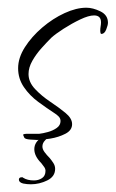

<svg xmlns="http://www.w3.org/2000/svg" viewBox="-20 -356 300 498"><path d="M76 7Q72 7 58.5 6Q45 5 43 1L40 -6Q40 -8 44 -8.5Q48 -9 49 -9H82Q91 -10 104 -13.5Q117 -17 127 -24Q137 -31 137 -42Q137 -49 132 -54Q127 -59 122 -62Q102 -75 79.5 -91.5Q57 -108 42 -130Q27 -152 27 -179Q27 -206 44.5 -233.5Q62 -261 89.5 -284.5Q117 -308 147.5 -322Q178 -336 204 -336Q221 -336 240.5 -326.5Q260 -317 260 -297Q260 -291 255.5 -279.5Q251 -268 243 -268Q241 -268 240.5 -271.5Q240 -275 240 -276Q240 -282 241 -287.5Q242 -293 242 -298Q242 -316 224 -316Q210 -316 188 -305.5Q166 -295 145 -281.5Q124 -268 113 -258Q102 -247 88 -231.5Q74 -216 64 -198.5Q54 -181 54 -164Q54 -143 71 -125Q88 -107 110.5 -92Q133 -77 150 -63Q167 -49 167 -34Q167 -18 149.5 -9Q132 0 110.5 3.5Q89 7 76 7ZM40 120Q29 117 29 110Q29 105 34 104Q39 103 40 105Q51 112 68 112Q80 112 89 106Q98 100 98 87Q98 82 94.5 77Q91 72 87 67Q69 49 69 31Q69 12 89 0Q100 -7 112 -7Q116 -7 116 -2Q102 1 97 8Q90 15 90 24Q90 31 95.5 38.5Q101 46 109 54Q114 60 118.5 67Q123 74 123 82Q123 102 102.5 112Q82 122 60 122Q55 122 50 121.5Q45 121 40 120Z"/></svg>

Font: Sassy Frass
Style: Regular
Weight: 400
Designer: Robert E. Leuschke
Foundry: Robert E. Leuschke
Version: Version 1.010; ttfautohint (v1.8.3)